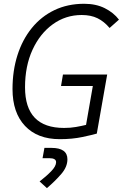

<svg xmlns="http://www.w3.org/2000/svg" viewBox="-20 -723 646 1011"><path d="M294.9 9.8Q177.2 9.8 111.6 -60.1Q45.9 -129.9 45.9 -253.9Q45.9 -350.6 72 -432.6Q98.1 -514.6 147.5 -575.4Q196.8 -636.2 266.6 -669.7Q336.4 -703.1 423.3 -703.1Q485.4 -703.1 531.7 -679.9Q578.1 -656.7 606.4 -619.6L557.1 -575.7Q528.3 -609.9 493.4 -627Q458.5 -644 410.2 -644Q325.7 -644 258.1 -595.2Q190.4 -546.4 151.1 -460.7Q111.8 -375 111.8 -263.2Q111.8 -49.3 317.4 -49.3Q351.1 -49.3 380.1 -54.4Q409.2 -59.6 433.1 -65.4L468.8 -270H301.3L311.5 -330.6H544.4L489.7 -19.5Q468.3 -13.2 414.6 -1.7Q360.8 9.8 294.9 9.8ZM227.1 267.6 188.5 232.4Q224.1 205.1 249.8 178.5Q275.4 151.9 275.4 130.9Q275.4 109.9 239.3 109.9H204.1L213.9 55.7H250.5Q335 55.7 335 115.7Q335 155.8 302.7 193.1Q270.5 230.5 227.1 267.6Z"/></svg>

Font: Cascadia Code Light
Style: Italic
Weight: 300
Italic angle: -10°
Monospace: yes
Designer: Aaron Bell
Foundry: Saja Typeworks
Version: Version 2404.023; ttfautohint (v1.8.4)